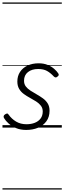

<svg xmlns="http://www.w3.org/2000/svg" viewBox="-20 -1030 519 1550"><path d="M192 19Q145 19 109.5 4Q74 -11 49.5 -33Q25 -55 13 -76Q8 -84 9.5 -92Q11 -100 20 -106Q30 -113 37 -113.5Q44 -114 50 -104Q74 -70 110 -48.5Q146 -27 194 -27Q231 -27 260.5 -38.5Q290 -50 307.5 -73Q325 -96 325 -130Q325 -157 310 -176.5Q295 -196 271.5 -211Q248 -226 222 -240Q196 -254 172.5 -271Q149 -288 134.5 -312.5Q120 -337 120 -372Q120 -416 141.5 -449Q163 -482 202 -500.5Q241 -519 292 -519Q333 -519 364.5 -506Q396 -493 417.5 -474Q439 -455 450 -438Q455 -430 454 -424Q453 -418 442 -410Q435 -404 428 -405Q421 -406 414 -413Q387 -442 359 -457.5Q331 -473 288 -473Q237 -473 205.5 -448Q174 -423 174 -378Q174 -351 188.5 -332Q203 -313 226.5 -298Q250 -283 276.5 -268Q303 -253 326.5 -236Q350 -219 365 -195Q380 -171 380 -136Q380 -86 354.5 -51Q329 -16 286.5 1.5Q244 19 192 19ZM0 490H479V500H0ZM0 -20H479V0H0ZM0 -505H479V-500H0ZM0 -1010H479V-1000H0Z"/></svg>

Font: Playwrite AU NSW Guides
Style: Regular
Weight: 400
Designer: Veronika Burian, José Scaglione
Foundry: TypeTogether
Version: Version 1.003